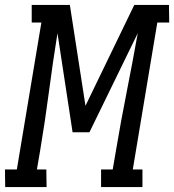

<svg xmlns="http://www.w3.org/2000/svg" viewBox="-47 -755 703 775"><path d="M141 0H-26L-27 -71H21L120 -664H81V-735H235L298 -328L495 -735H635L636 -664H588L489 -71H528V0H361V-71H408L421 -147Q441 -266 464.5 -384.5Q488 -503 509 -621L314 -221H246L185 -621Q166 -503 150.5 -384.5Q135 -266 115 -147L102 -71H140Z"/></svg>

Font: Iosevka HT Extended
Style: Italic
Weight: 400
Width: 7
Italic angle: -9°
Monospace: yes
Designer: Belleve Invis
Foundry: Belleve Invis
Version: Version 32.3.0; ttfautohint (v1.8.4)